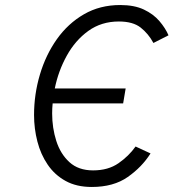

<svg xmlns="http://www.w3.org/2000/svg" viewBox="-20 -732 690 764"><path d="M345 12Q284.5 12 241 -12Q197.5 -36 169.8 -76.8Q142 -117.5 128.8 -168.8Q115.5 -220 115.5 -274.5Q115.5 -357 138.8 -435.2Q162 -513.5 206.2 -576Q250.5 -638.5 314 -675.2Q377.5 -712 458.5 -712Q514.5 -712 552.5 -694Q590.5 -676 614.2 -648.2Q638 -620.5 650.5 -591.5L590.5 -561Q570.5 -598 539.8 -622.2Q509 -646.5 453 -646.5Q383.5 -646.5 331.5 -609Q279.5 -571.5 245.8 -510.5Q212 -449.5 198 -380H480L470 -320.5H189.5Q187.5 -300.5 187.5 -280.5Q187.5 -223 204 -171.2Q220.5 -119.5 256.2 -86.8Q292 -54 350.5 -54Q410.5 -54 451.5 -82.5Q492.5 -111 519.5 -149L579 -121.5Q545 -67.5 488.5 -27.8Q432 12 345 12Z"/></svg>

Font: Overpass Light
Style: Italic
Weight: 300
Italic angle: -10°
Designer: Delve Withrington, Dave Bailey, Thomas Jockin
Foundry: Delve Fonts LLC
Version: Version 4.000; ttfautohint (v1.8.3)